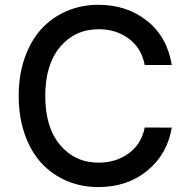

<svg xmlns="http://www.w3.org/2000/svg" viewBox="-20 -757 775 787"><path d="M684.1 -490.7H573.2Q560.1 -559.6 508.1 -598.4Q456.1 -637.2 384.8 -637.2Q287.6 -637.2 226.6 -564.9Q165.5 -492.7 165.5 -363.8Q165.5 -234.4 226.6 -162.4Q287.6 -90.3 384.3 -90.3Q455.1 -90.3 507.3 -128.2Q559.6 -166 573.2 -234.4L684.1 -233.9Q666 -125 584 -57.6Q502 9.8 383.3 9.8Q312.5 9.8 252.4 -16.1Q192.4 -42 148.9 -89.6Q105.5 -137.2 81.1 -207.8Q56.6 -278.3 56.6 -363.8Q56.6 -449.2 81.3 -519.8Q106 -590.3 149.4 -637.9Q192.9 -685.5 252.9 -711.4Q313 -737.3 383.3 -737.3Q500.5 -737.3 583 -671.4Q665.5 -605.5 684.1 -490.7Z"/></svg>

Font: Interop Med
Style: Regular
Weight: 500
Designer: Rasmus Andersson, Google, Jang Haemin
Foundry: jhaemin
Version: Version 1.007